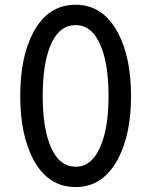

<svg xmlns="http://www.w3.org/2000/svg" viewBox="-20 -754 623 792"><path d="M292 -734.4Q177.7 -734.4 117.2 -620.1Q63.5 -519.5 63.5 -357.4Q63.5 -198.2 117.2 -96.7Q177.7 17.6 292 17.6Q404.3 17.6 465.8 -96.7Q520.5 -198.2 520.5 -357.4Q520.5 -518.6 465.8 -620.1Q404.3 -734.4 292 -734.4ZM292 -650.4Q361.3 -650.4 396.5 -562.5Q427.7 -486.3 427.7 -358.4Q427.7 -231.4 396.5 -155.3Q361.3 -66.4 292 -66.4Q221.7 -66.4 186.5 -155.3Q156.2 -231.4 156.2 -358.4Q156.2 -486.3 186.5 -562.5Q221.7 -650.4 292 -650.4Z"/></svg>

Font: Gungsuh
Style: Regular
Weight: 400
Version: Version 2.21